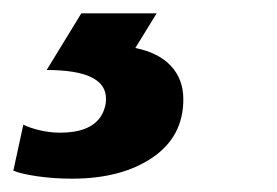

<svg xmlns="http://www.w3.org/2000/svg" viewBox="-80 -20 415 288"><path d="M-60 236 -45 167Q-35 172 -20 175.5Q-5 179 10 179Q69 179 78 138Q79 135 79 128Q79 85 -10 85L42 0H155L123 52Q158 59 176.5 79Q195 99 195 129Q195 185 148.5 216.5Q102 248 28 248Q1 248 -23.5 244.5Q-48 241 -60 236Z"/></svg>

Font: Prompt Medium
Style: Italic
Weight: 500
Italic angle: -12°
Designer: Katatrad Team
Foundry: CadsonDemak
Version: Version 1.001